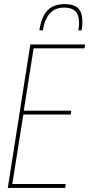

<svg xmlns="http://www.w3.org/2000/svg" viewBox="-20 -917 436 937"><path d="M18 0 128 -700H396L392 -681H144L96 -377H328L325 -358H94L40 -19H301L298 0ZM296 -897Q340 -897 361 -877Q382 -857 382 -811Q382 -785 378 -769H362Q366 -784 366 -807Q365 -846 347 -863Q329 -880 293 -880Q207 -880 189 -769H172Q183 -838 213 -867.5Q243 -897 296 -897Z"/></svg>

Font: Georama SemiCondensed Thin
Style: Italic
Weight: 100
Width: 4
Italic angle: -9°
Designer: Jean-Baptiste Levee
Foundry: Production Type
Version: Version 1.000